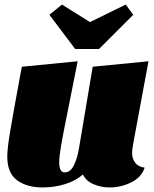

<svg xmlns="http://www.w3.org/2000/svg" viewBox="-20 -803 676 843"><path d="M560 -131Q560 -106 574 -88Q588 -70 615 -67Q602 -25 556.5 -2.5Q511 20 462 20Q423 20 390 5.5Q357 -9 344 -37Q314 -10 267 5Q220 20 167 20Q98 20 55 -11.5Q12 -43 12 -115Q12 -150 23.5 -219.5Q35 -289 67 -463L76 -510L321 -534L285 -353Q256 -210 248 -163Q240 -116 240 -91Q240 -46 264 -46Q290 -46 305.5 -79.5Q321 -113 327 -153L387 -510L632 -534L565 -173Q560 -146 560 -131ZM532 -783 565 -738 415 -588H310L197 -738L252 -783L375 -706Z"/></svg>

Font: Sansita Black Italic
Style: Regular
Weight: 900
Italic angle: -11°
Designer: Pablo Cosgaya
Foundry: Omnibus-Type
Version: Version 1.006